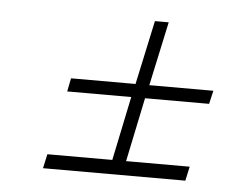

<svg xmlns="http://www.w3.org/2000/svg" viewBox="-36 -605 512 430"><g transform="rotate(5 220.0 -390.0)"><path d="M114 -391H258L228 -247H82L75 -215H395L402 -247H259L289 -391H433L440 -421H296L327 -565H296L265 -421H120Z"/></g></svg>

Font: Advent Pro ExtraLight
Style: Italic
Weight: 250
Italic angle: -12°
Version: Version 3.000